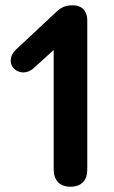

<svg xmlns="http://www.w3.org/2000/svg" viewBox="-20 -698 430 726"><path d="M246 8C288 8 310 -16 310 -57V-622C310 -657 289 -678 256 -678C233 -678 214 -673 194 -654L43 -513C-17 -457 56 -393 108 -441L183 -509V-57C183 -16 206 8 246 8Z"/></svg>

Font: SN Pro SemiBold
Style: Regular
Weight: 600
Designer: Tobias Whetton
Foundry: Supernotes
Version: Version 1.003;Glyphs 3.3 (3324)